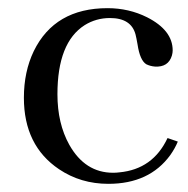

<svg xmlns="http://www.w3.org/2000/svg" viewBox="-20 -445 465 475"><path d="M39.1 -203.1C39.1 -246.1 47.2 -284.5 63.5 -318.4C98 -389.3 158.9 -424.8 246.1 -424.8C281.2 -424.8 313.8 -417.3 343.8 -402.3C386.1 -380.9 407.2 -353.5 407.2 -320.3C407.2 -316.4 406.6 -312.2 405.3 -307.6C399.4 -288.1 385.4 -279 363.3 -280.3C355.5 -280.9 348.3 -282.9 341.8 -286.1C331.4 -292.6 324.2 -308.9 320.3 -335C318.4 -346 316.7 -354.2 315.4 -359.4C308.3 -386.7 287.1 -400.4 252 -400.4C229.2 -400.4 208.3 -394.5 189.5 -382.8C144.5 -354.2 122.1 -297.2 122.1 -211.9C122.1 -163.7 131.8 -122.1 151.4 -86.9C177.4 -40.7 213.5 -17.6 259.8 -17.6C265 -17.6 270.2 -17.9 275.4 -18.6C330.7 -23.8 370.4 -52.1 394.5 -103.5L419.9 -94.7C415.4 -83.7 409.2 -72.6 401.4 -61.5C366.9 -14 315.8 9.8 248 9.8C202.5 9.8 161.8 -2.3 126 -26.4C68 -65.4 39.1 -124.3 39.1 -203.1Z"/></svg>

Font: Abhaya Libre
Style: Regular
Weight: 400
Designer: Pushpananda Ekanayake, Sol Matas, Pathum Egodawatta
Foundry: Mooniak
Version: Version 1.041; ; ttfautohint (v1.5)